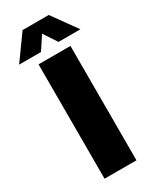

<svg xmlns="http://www.w3.org/2000/svg" viewBox="-285 -1014 873 1076"><g transform="rotate(-30 152.0 -475.5)"><path d="M49.5 0V-740H256V0ZM-45.5 -793 68 -951H237.5L351 -793H209.5L152.5 -879L96 -793Z"/></g></svg>

Font: Encode Sans SmCnd Black
Style: Regular
Weight: 900
Width: 4
Designer: Multiple Designers
Foundry: Impallari Type
Version: Version 3.002; ttfautohint (v1.8.3) -l 8 -r 50 -G 200 -x 14 